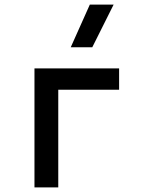

<svg xmlns="http://www.w3.org/2000/svg" viewBox="-20 -815 626 835"><path d="M129.9 0V-517.6H233.4V0ZM160.2 -424.8V-517.6H498V-424.8ZM287.6 -609.4 370.6 -794.9H474.1L381.3 -609.4Z"/></svg>

Font: Cascadia Mono PL
Style: Regular
Weight: 400
Monospace: yes
Designer: Aaron Bell
Foundry: Saja Typeworks
Version: Version 2102.003